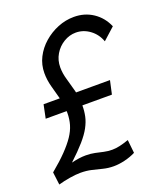

<svg xmlns="http://www.w3.org/2000/svg" viewBox="-135 -805 775 910"><g transform="rotate(-20 252.0 -350.0)"><path d="M69 -375H404L389 -307H55ZM1 -56Q47 -94 77.5 -125.5Q108 -157 126.5 -184.5Q145 -212 153 -239.5Q161 -267 161 -298Q161 -337 151.5 -372.5Q142 -408 132.5 -442.5Q123 -477 123 -512Q123 -554 141.5 -590.5Q160 -627 192 -655Q224 -683 263.5 -699Q303 -715 345 -715Q399 -715 441 -687Q483 -659 504 -610L444 -556Q430 -595 398 -618.5Q366 -642 328 -642Q296 -642 267 -624.5Q238 -607 220.5 -577.5Q203 -548 203 -512Q203 -482 212.5 -450Q222 -418 231 -383Q240 -348 240 -307Q240 -278 234.5 -252.5Q229 -227 214.5 -200Q200 -173 172.5 -141.5Q145 -110 101 -69Q121 -74 139 -76.5Q157 -79 173 -79Q199 -79 219.5 -74.5Q240 -70 260 -65.5Q280 -61 302 -61Q320 -61 340 -65.5Q360 -70 386 -79L393 -12Q367 1 337.5 8Q308 15 282 15Q254 15 228.5 8.5Q203 2 177.5 -4Q152 -10 122 -10Q99 -10 68 -5Q37 0 9 8Z"/></g></svg>

Font: Raleway Thin Medium
Style: Italic
Weight: 500
Italic angle: -12°
Version: Version 4.026